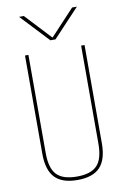

<svg xmlns="http://www.w3.org/2000/svg" viewBox="-103 -1009 705 1079"><g transform="rotate(-10 250.0 -470.0)"><path d="M419.9 -730.5V-169.9Q419.9 -77.1 378.9 -33.7Q337.9 9.8 250 9.8Q162.1 9.8 121.1 -33.7Q80.1 -77.1 80.1 -169.9V-730.5H99.6V-169.9Q99.6 -84 134.8 -46.9Q169.9 -9.8 250 -9.8Q330.1 -9.8 365.2 -46.9Q400.4 -84 400.4 -169.9V-730.5ZM264.6 -790H235.4L85 -950.2H112.3L249 -803.7H251L387.7 -950.2H415Z"/></g></svg>

Font: Mgen+ 1mn thin
Style: Regular
Weight: 100
Designer: [Source Han Sans]
Ryoko NISHIZUKA  (kana & ideographs); Paul D. Hunt (Latin, Greek & Cyrillic); Wenlong ZHANG  (bopomofo
Version: Version 1.059.20150602